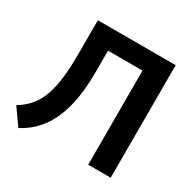

<svg xmlns="http://www.w3.org/2000/svg" viewBox="-162 -882 1063 1062"><g transform="rotate(30 369.5 -351.0)"><path d="M168.5 -498.3V-718.8H665.5V0H521.7V-601.1H301.3V-462.9Q301.3 -333 276.4 -238.8Q251.5 -144.5 204 -81.9Q156.5 -19.3 85.7 17.3L12.5 -86.4Q68.6 -119.9 102.4 -169.1Q136.2 -218.3 152.3 -297.4Q168.5 -376.5 168.5 -498.3Z"/></g></svg>

Font: Min Sans VF VF
Style: Regular
Weight: 400
Designer: Jinseong-Kim, NotoSansCJK, Nunito
Foundry: Jinseong-Kim
Version: Version 1.420;Glyphs 3.1.2 (3151)